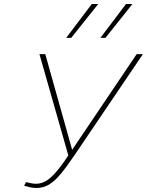

<svg xmlns="http://www.w3.org/2000/svg" viewBox="-20 -927 730 954"><path d="M161 7Q147 7 132 4Q117 1 100 -4L109 -22Q126 -18 137 -16Q148 -14 159 -14Q186 -14 210.5 -29Q235 -44 263.5 -78Q292 -112 330 -170L659 -658H690L351 -157Q312 -99 281.5 -62.5Q251 -26 223 -9.5Q195 7 161 7ZM322 -146 176 -658H205L344 -163ZM309 -739 436 -907H468L334 -739ZM479 -739 606 -907H638L504 -739Z"/></svg>

Font: Ysabeau Infant Thin
Style: Italic
Weight: 250
Italic angle: -12°
Designer: Christian Thalmann (Catharsis Fonts)
Version: Version 2.001;gftools[0.9.30]; featfreeze: ss01,ss02,lnum